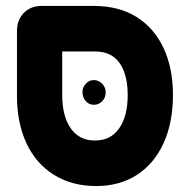

<svg xmlns="http://www.w3.org/2000/svg" viewBox="-20 -605 628 645"><path d="M303 20Q222 20 161.5 -17.5Q101 -55 69 -123.5Q37 -192 37 -283V-501Q37 -538 60 -561.5Q83 -585 119 -585H296Q379 -585 438 -548.5Q497 -512 529 -444.5Q561 -377 561 -286Q561 -193 529.5 -124Q498 -55 440 -17.5Q382 20 303 20ZM299 -133Q352 -133 380.5 -174Q409 -215 409 -286Q409 -332 396.5 -365Q384 -398 360 -415Q336 -432 300 -432H189V-286Q189 -215 217.5 -174Q246 -133 299 -133ZM295 -253Q279 -253 268 -265.5Q257 -278 257 -296Q257 -312 268.5 -324Q280 -336 295 -336Q311 -336 323 -324Q335 -312 335 -295Q335 -277 323.5 -265Q312 -253 295 -253Z"/></svg>

Font: Fredoka SemiCondensed SemiBold
Style: Regular
Weight: 600
Width: 4
Designer: Ben Nathan
Foundry: Milena B. Brandão, Ben Nathan
Version: Version 2.001